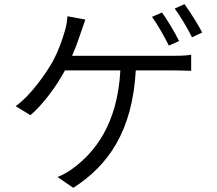

<svg xmlns="http://www.w3.org/2000/svg" viewBox="-20 -846 1040 922"><path d="M758 -786 710 -765C737 -728 771 -667 791 -627L840 -649C820 -690 783 -751 758 -786ZM866 -826 819 -805C847 -767 880 -711 902 -667L951 -690C932 -727 893 -789 866 -826ZM390 -752 304 -768C302 -743 298 -717 290 -693C279 -654 261 -603 234 -552C200 -492 127 -387 55 -336L126 -293C184 -341 252 -433 292 -508H558C544 -246 432 -114 335 -41C313 -24 283 -6 256 4L332 56C502 -53 616 -218 632 -508H806C829 -508 867 -507 898 -506V-583C869 -578 831 -578 806 -578H326C343 -616 356 -653 366 -683C373 -704 382 -730 390 -752Z"/></svg>

Font: Noto Sans HK DemiLight
Style: Regular
Weight: 350
Designer: Ryoko NISHIZUKA 西塚涼子 (kana, bopomofo & ideographs); Paul D. Hunt (Latin, Greek & Cyrillic); Sandoll Communications 산돌커뮤니
Foundry: Adobe
Version: Version 2.004;hotconv 1.0.118;makeotfexe 2.5.65603